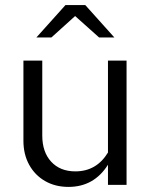

<svg xmlns="http://www.w3.org/2000/svg" viewBox="-20 -726 592 754"><path d="M249 8Q197 8 157 -15Q117 -38 94.5 -79Q72 -120 72 -173V-488H146V-194Q146 -129 181 -91Q216 -53 276 -53Q359 -53 404 -127V-488H477V0H404V-79Q349 8 249 8ZM369 -579 275 -663 182 -579H123L237 -706H315L429 -579Z"/></svg>

Font: Red Hat Text VF
Style: Regular
Weight: 400
Designer: Pentagram, MCKL
Foundry: Pentagram, MCKL
Version: Version 1.023